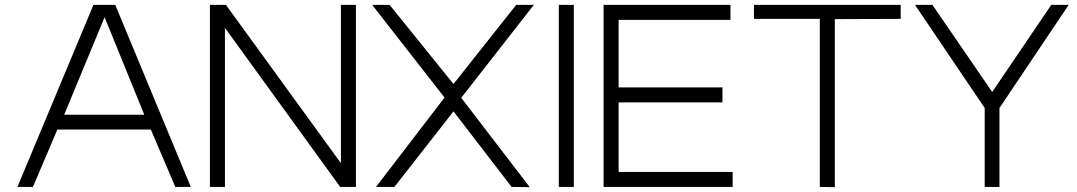

<svg xmlns="http://www.w3.org/2000/svg" viewBox="-20 -772 4448 793"><path d="M52 0 366 -752H456L768 0H704L603 -237H217L116 0ZM412 -701 245 -298H576Z M847 0V-752H913L1388 -98V-752H1450V0H1385L909 -657V0Z M1533 0 1816 -369 1517 -752H1589L1853 -425L2112 -752H2185L1885 -368L2168 1L2093 0L1853 -312L1609 0Z M2288 0V-752H2350V0Z M3006 -62V0H2473V-752H2997V-690H2535V-411H2964V-349H2535V-62Z M3366 0V-694H3094V-752H3700V-694L3428 -693V1Z M4047 0V-326L3759 -752H3831L4078 -392L4322 -752H4394L4108 -326V0Z"/></svg>

Font: Milkman
Style: Regular
Weight: 300
Designer: Giulia Boggio / Martin Desinde
Version: Version 1.000